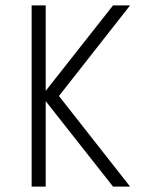

<svg xmlns="http://www.w3.org/2000/svg" viewBox="-20 -690 590 710"><path d="M97 0V-670H149V-354L398 -670H461L198 -335L461 0H398L149 -316V0Z"/></svg>

Font: Lode Dark
Style: Regular
Weight: 400
Monospace: yes
Designer: Belleve Invis
Foundry: Belleve Invis
Version: Version 29.2.0; ttfautohint (v1.8.3)